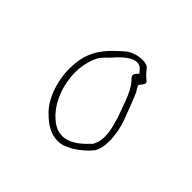

<svg xmlns="http://www.w3.org/2000/svg" viewBox="-85 -757 459 459"><g transform="rotate(45 144.0 -527.5)"><path d="M53 -530C53 -483 71 -438 96 -416C111 -401 131 -387 154 -387C164 -387 171 -388 179 -392C199 -400 220 -417 234 -434C249 -457 244 -502 233 -533C225 -554 213 -587 205 -604C203 -606 199 -613 197 -618C200 -622 207 -629 207 -634C207 -635 206 -638 204 -639C197 -645 190 -651 183 -661C172 -673 137 -668 120 -654C85 -623 53 -595 53 -530ZM69 -534C69 -547 71 -558 74 -570C81 -595 88 -602 104 -617C107 -620 149 -674 173 -647L180 -639L173 -631C172 -629 171 -628 171 -626C171 -622 173 -619 179 -613C198 -592 208 -552 218 -527V-526C224 -507 236 -469 221 -444V-443C209 -431 186 -403 154 -403C133 -403 118 -417 107 -428C85 -452 69 -490 69 -534Z"/></g></svg>

Font: Stray Cat
Style: ExLtExt
Weight: 200
Version: Version 1.0